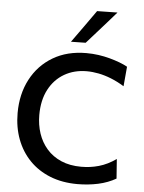

<svg xmlns="http://www.w3.org/2000/svg" viewBox="-63 -1019 810 1080"><g transform="rotate(5 342.0 -478.5)"><path d="M415 12Q329.5 12 261 -15.2Q192.5 -42.5 144.5 -92Q96.5 -141.5 71 -209Q45.5 -276.5 45.5 -357Q45.5 -464.5 89.5 -548Q133.5 -631.5 213.5 -679Q293.5 -726.5 402 -726.5Q437 -726.5 470.5 -721.8Q504 -717 534.2 -708.8Q564.5 -700.5 590.5 -690.8Q616.5 -681 636 -670L626 -559Q587.5 -582.5 551 -597Q514.5 -611.5 480 -618.2Q445.5 -625 413 -625Q342 -625 286.5 -592.8Q231 -560.5 199.5 -500.5Q168 -440.5 168 -357Q168 -301.5 184.2 -252.8Q200.5 -204 233 -166.8Q265.5 -129.5 314.5 -108.2Q363.5 -87 428 -87Q453 -87 477.8 -90.2Q502.5 -93.5 527.2 -100.5Q552 -107.5 576.2 -119.5Q600.5 -131.5 624 -148L632 -38Q610.5 -25.5 585 -15.8Q559.5 -6 531.5 0Q503.5 6 474 9Q444.5 12 415 12ZM309.5 -782.5Q343 -829 375.8 -875Q408.5 -921 441 -967L556 -969Q528 -937 500.8 -906Q473.5 -875 446.2 -844.5Q419 -814 392.5 -784Z"/></g></svg>

Font: Commissioner Thin Medium
Style: Regular
Weight: 500
Version: Version 1.000